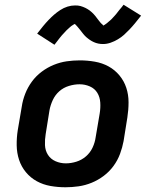

<svg xmlns="http://www.w3.org/2000/svg" viewBox="-20 -783 640 811"><path d="M257 8Q224 8 193 2.5Q162 -3 135.5 -17.5Q109 -32 89.5 -55.5Q70 -79 60.5 -108Q51 -137 50.5 -169Q50 -201 55 -233L72 -333Q76 -360 86.5 -387Q97 -414 114.5 -438Q132 -462 156 -480Q180 -498 207 -509Q234 -520 261.5 -524Q289 -528 317 -528Q349 -528 380.5 -522.5Q412 -517 438.5 -502.5Q465 -488 484.5 -464.5Q504 -441 513.5 -412Q523 -383 523 -351Q523 -319 518 -287L502 -187Q497 -160 487 -133Q477 -106 459.5 -82Q442 -58 418 -40Q394 -22 367 -11Q340 0 312 4Q284 8 257 8ZM258 -93Q280 -93 302.5 -100Q325 -107 343 -122.5Q361 -138 371 -159.5Q381 -181 384 -203L401 -303Q405 -327 403.5 -350Q402 -373 391 -391Q380 -409 359.5 -418Q339 -427 316 -427Q294 -427 271 -420Q248 -413 230.5 -397.5Q213 -382 203 -360.5Q193 -339 189 -317L173 -217Q169 -193 170 -170Q171 -147 182.5 -129Q194 -111 214.5 -102Q235 -93 258 -93ZM210 -594 137 -641Q150 -658 162 -672.5Q174 -687 185.5 -699Q197 -711 208.5 -721Q220 -731 234.5 -740.5Q249 -750 265 -755Q281 -760 297 -760Q303 -760 309 -759.5Q315 -759 320 -757.5Q325 -756 330.5 -754Q336 -752 341 -749.5Q346 -747 350 -744.5Q354 -742 359 -738.5Q364 -735 368 -731Q372 -727 376 -723Q380 -719 383 -715Q386 -711 389 -707Q392 -703 396 -698Q400 -693 403.5 -688.5Q407 -684 410.5 -681.5Q414 -679 416 -675Q418 -676 422.5 -678.5Q427 -681 431.5 -685Q436 -689 439 -691.5Q442 -694 445 -696.5Q448 -699 451 -702Q454 -705 457 -708.5Q460 -712 463.5 -715.5Q467 -719 470.5 -723.5Q474 -728 477.5 -732.5Q481 -737 485 -742Q489 -747 493.5 -752Q498 -757 502 -763L576 -717Q562 -699 550 -684.5Q538 -670 526.5 -658Q515 -646 504 -636Q493 -626 478 -617Q463 -608 447 -602.5Q431 -597 415 -597Q410 -597 405 -597.5Q400 -598 395 -599Q390 -600 385.5 -601.5Q381 -603 376.5 -605Q372 -607 367.5 -609.5Q363 -612 359.5 -614.5Q356 -617 352 -620Q348 -623 344 -626.5Q340 -630 337 -633.5Q334 -637 331 -640.5Q328 -644 325.5 -647.5Q323 -651 320.5 -654Q318 -657 314 -662Q310 -667 307 -670.5Q304 -674 300.5 -677.5Q297 -681 296 -682Q294 -681 289.5 -678.5Q285 -676 280.5 -672.5Q276 -669 273 -666Q270 -663 267 -660.5Q264 -658 261 -655Q258 -652 255 -648.5Q252 -645 248.5 -641.5Q245 -638 241.5 -634Q238 -630 234.5 -625.5Q231 -621 227 -616Q223 -611 219 -605.5Q215 -600 210 -594Z"/></svg>

Font: Iosevka SS04 Extended
Style: Bold Italic
Weight: 700
Width: 7
Italic angle: -9°
Monospace: yes
Designer: Belleve Invis
Foundry: Belleve Invis
Version: Version 19.0.0; ttfautohint (v1.8.4)